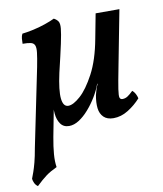

<svg xmlns="http://www.w3.org/2000/svg" viewBox="-99 -533 714 843"><g transform="rotate(-10 258.0 -111.0)"><path d="M2 245Q-7 239 -12 229Q-17 219 -18 209Q-13 196 -7.5 180.5Q-2 165 4.5 140.5Q11 116 18 76L89 -270Q97 -311 99.5 -333Q102 -355 97.5 -365.5Q93 -376 80 -379Q67 -382 44 -382Q44 -393 45 -405Q46 -417 51 -426Q70 -428 98.5 -434Q127 -440 154.5 -449.5Q182 -459 198 -467Q211 -460 217 -450.5Q223 -441 221 -419Q219 -397 209.5 -352.5Q200 -308 181 -229Q164 -152 168 -115.5Q172 -79 195 -79Q217 -79 249 -107.5Q281 -136 313 -196Q345 -256 362 -348L383 -458H489L441 -209Q428 -143 423.5 -113Q419 -83 422 -75Q425 -67 434 -67Q446 -67 456.5 -73.5Q467 -80 482 -95Q490 -89 495.5 -78.5Q501 -68 503 -58Q479 -31 447 -11Q415 9 381 9Q353 9 337.5 -6Q322 -21 319 -46Q316 -71 322 -104Q324 -112 327.5 -124.5Q331 -137 338 -152H336Q326 -124 309 -96Q292 -68 271 -44Q250 -20 227.5 -5.5Q205 9 183 9Q158 9 145 -9.5Q132 -28 129.5 -55.5Q127 -83 131 -109L135 -107L106 44Q98 87 95.5 119.5Q93 152 97 177Q67 191 47.5 205.5Q28 220 2 245Z"/></g></svg>

Font: Vollkorn Medium
Style: Italic
Weight: 500
Italic angle: -11°
Designer: Friedrich Althausen
Foundry: Friedrich Althausen
Version: Version 5.000